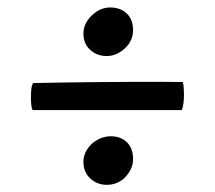

<svg xmlns="http://www.w3.org/2000/svg" viewBox="-20 -623 591 527"><path d="M209 -530.8Q209 -558.6 231.9 -580.6Q254.9 -602.5 282.5 -602.5Q310.1 -602.5 327.6 -586.2Q345.2 -569.8 345.2 -540.3Q345.2 -510.7 322.5 -490Q299.8 -469.2 272.9 -469.2Q246.1 -469.2 227.5 -486.1Q209 -502.9 209 -530.8ZM233.9 -230Q257.3 -249 284.2 -249Q311 -249 328.1 -232.7Q345.2 -216.3 345.2 -186.5Q345.2 -156.7 319.8 -132.8Q299.8 -115.7 273.2 -115.7Q246.6 -115.7 227.8 -133.1Q209 -150.4 209 -179Q209 -207.5 233.9 -230ZM425.3 -398.4 481.9 -397.9Q484.9 -386.7 484.9 -361.3Q484.9 -335.9 479 -320.8H69.8Q64.9 -327.1 64.9 -356.9Q64.9 -386.7 70.8 -395Q225.6 -398.4 425.3 -398.4Z"/></svg>

Font: Marko One
Style: Regular
Weight: 400
Designer: Zhenya Spizhovyi
Foundry: Cyreal
Version: Version 1.003